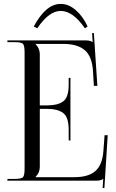

<svg xmlns="http://www.w3.org/2000/svg" viewBox="-20 -926 592 984"><path d="M153 -790Q215 -906 291 -906Q332 -906 369 -873.5Q406 -841 429 -790L415 -781Q354 -870 291 -870Q231 -870 171 -781ZM341 -206H332V-261Q332 -326 303.5 -347Q275 -368 224 -368H184V-71Q184 -41 162 -19V-18H361Q434 -18 469.5 -50Q505 -82 510 -153L516 -233H532L515 38L506 37L509 -9H508Q499 0 471 0H18V-9H53Q89 -9 97.5 -17.5Q106 -26 106 -62V-657Q106 -693 97.5 -701.5Q89 -710 53 -710H18V-719H417Q445 -719 454 -710H455L452 -756L461 -757L479 -486H461L457 -556Q453 -635 415.5 -668Q378 -701 303 -701H162V-700Q184 -678 184 -648V-386H224Q276 -386 304 -406.5Q332 -427 332 -492V-527H341Z"/></svg>

Font: FoglihtenNo06
Style: Regular
Weight: 500
Designer: gluk (gluksza@wp.pl)
Foundry: gluk (gluksza@wp.pl)
Version: Version 0.76